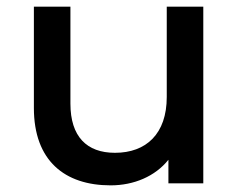

<svg xmlns="http://www.w3.org/2000/svg" viewBox="-20 -552 719 578"><path d="M313 6C383 6 447 -21 487 -71V0H592V-532H482V-260C482 -149 420 -92 326 -92C241 -92 192 -141 192 -240V-532H82V-227C82 -68 175 6 313 6Z"/></svg>

Font: Montserrat-Alt1 SemBd
Style: Regular
Weight: 600
Designer: Differentunic
Foundry: Differentunic
Version: Version 7.222